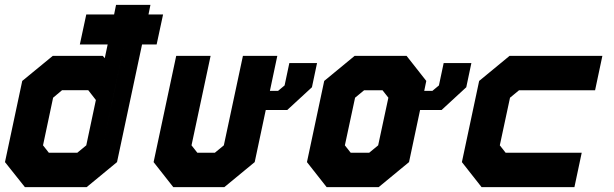

<svg xmlns="http://www.w3.org/2000/svg" viewBox="-26 -770 2526 790"><path d="M76.5 0 -5.5 -103 65.5 -437 191 -540H397L405 -530.5L417 -587H302.5L329 -710.5H443.5L451.5 -750H593L585 -710.5H645L618.5 -587H558.5L455.5 -103L330.5 0ZM128.5 -68.5 73.5 -139 131.5 -412 204 -471.5H372.5L441.5 -380L391 -143L305 -68.5ZM175 -141.5H292L329 -172L368.5 -358.5L337 -399H229.5L192.5 -368L151 -172ZM128.5 -68.5H305L391 -143L499 -649.5H569.5H499L505 -678L499 -649.5H390H499L441.5 -380L372.5 -471.5H204L131.5 -412L73.5 -139Z M742 -71H875.5L961 -146L1030 -470L961 -146L875.5 -71H742L685 -146.5L754 -470L685 -146.5ZM1213.5 -473 1201 -412.5 1137 -356.5H1006H1137L1201 -412.5L1213.5 -473ZM1164.5 -510.5H1278.5L1257.5 -411L1156 -317.5H1067.5L1022 -103L897 0H687L606 -103L699 -540H840.5L762 -172L786 -141.5H858L895 -172L973.5 -540H1115L1084.5 -396H1118L1145 -418.5Z M1373 -71H1513L1593.5 -141L1649.5 -403L1598 -470H1454L1373.5 -403L1317.5 -141ZM1373 -71 1317.5 -141 1373.5 -403 1454 -470H1598L1649.5 -403L1593.5 -141L1513 -71ZM1417 -141.5H1493L1530 -172L1572 -368L1548 -398.5H1472L1435 -368L1393 -172ZM1848.5 -473 1836 -412.5 1772 -356.5H1639.5H1772L1836 -412.5L1848.5 -473ZM1799.5 -510.5H1913.5L1892.5 -411L1791 -317.5H1702.5L1657 -103L1532 0H1318L1237 -103L1308 -437L1433 -540H1647L1728 -437L1719.5 -396H1753L1780 -418.5Z M1955.5 0 1874.5 -103 1945.5 -437 2070.5 -540H2452.5L2422.5 -398.5H2109.5L2072.5 -368L2030.5 -172L2054.5 -141.5H2367.5L2337.5 0ZM2010 -70.5H2289H2010L1953.5 -139L2010 -404.5L2091 -470H2374H2091L2010 -404.5L1953.5 -139Z"/></svg>

Font: Tourney Black
Style: Italic
Weight: 900
Italic angle: -12°
Version: Version 1.015